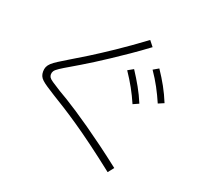

<svg xmlns="http://www.w3.org/2000/svg" viewBox="-147 -963 1294 1226"><g transform="rotate(20 500.0 -350.0)"><path d="M704 93Q611 20 536.5 -35Q462 -90 403 -130Q344 -170 298 -199Q252 -228 214 -251Q179 -273 156.5 -288Q134 -303 121 -315Q108 -327 102.5 -340Q97 -353 97 -370Q97 -388 103 -402Q109 -416 123.5 -429.5Q138 -443 163.5 -459Q189 -475 227 -498Q273 -525 336.5 -564.5Q400 -604 483.5 -660Q567 -716 671 -793L701 -755Q638 -708 581 -669Q524 -630 475 -597.5Q426 -565 384.5 -539Q343 -513 310.5 -493.5Q278 -474 254 -460Q209 -434 186.5 -419Q164 -404 157 -393.5Q150 -383 150 -370Q150 -359 155.5 -350Q161 -341 180 -328Q199 -315 239 -290Q264 -276 299 -254.5Q334 -233 379 -203.5Q424 -174 478.5 -136Q533 -98 597.5 -50.5Q662 -3 735 54ZM705 -369Q683 -420 657.5 -466Q632 -512 599 -561L638 -583Q670 -534 696.5 -487Q723 -440 745 -387ZM855 -428Q833 -479 808 -525.5Q783 -572 750 -620L788 -642Q821 -593 847 -546Q873 -499 895 -445Z"/></g></svg>

Font: M PLUS 2 Thin Light
Style: Regular
Weight: 300
Version: Version 1.001